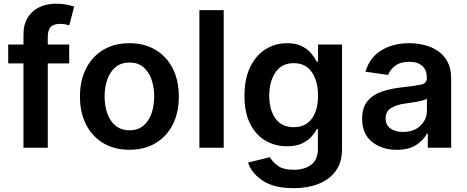

<svg xmlns="http://www.w3.org/2000/svg" viewBox="-20 -781 2469 1015"><path d="M345.9 -545.5V-446H232.6V0H104V-446H23.4V-545.5H104V-596.9Q104 -652 127 -688.6Q149.9 -725.1 188.6 -743.3Q227.3 -761.4 274.5 -761.4Q307.9 -761.4 333.8 -756Q359.7 -750.7 372.2 -746.4L346.2 -647Q338.4 -649.5 326 -652.2Q313.6 -654.8 298.3 -654.8Q262.4 -654.8 247.5 -637.6Q232.6 -620.4 232.6 -588.4V-545.5Z M664.1 10.7Q584.2 10.7 525.6 -24.5Q467 -59.7 434.8 -123Q402.7 -186.4 402.7 -270.6Q402.7 -355.1 434.8 -418.5Q467 -481.9 525.6 -517.2Q584.2 -552.6 664.1 -552.6Q744 -552.6 802.7 -517.2Q861.5 -481.9 893.5 -418.5Q925.4 -355.1 925.4 -270.6Q925.4 -186.4 893.5 -123Q861.5 -59.7 802.7 -24.5Q744 10.7 664.1 10.7ZM664.8 -92.3Q708.5 -92.3 737.4 -116.1Q766.3 -139.9 780.7 -180.6Q795.1 -221.2 795.1 -271Q795.1 -321 780.7 -361.7Q766.3 -402.3 737.4 -426.5Q708.5 -450.6 664.8 -450.6Q620.7 -450.6 591.4 -426.5Q562.1 -402.3 547.6 -361.7Q533 -321 533 -271Q533 -221.2 547.6 -180.6Q562.1 -139.9 591.4 -116.1Q620.7 -92.3 664.8 -92.3Z M1162.6 -727.3V0H1034.1V-727.3Z M1532 213.8Q1427.9 213.8 1368.4 173.8Q1308.9 133.9 1291.2 78.1L1407 50.1Q1418.7 72.4 1447.4 94.5Q1476.2 116.5 1534.1 116.5Q1589.1 116.5 1624.8 90.2Q1660.5 63.9 1660.5 5.3V-98H1654.1Q1644.2 -78.1 1625.2 -57.2Q1606.2 -36.2 1575.1 -22Q1544 -7.8 1497.2 -7.8Q1434.3 -7.8 1383.3 -37.5Q1332.4 -67.1 1302.4 -126.4Q1272.4 -185.7 1272.4 -274.5Q1272.4 -364.3 1302.4 -426.3Q1332.4 -488.3 1383.5 -520.4Q1434.7 -552.6 1497.5 -552.6Q1545.8 -552.6 1576.9 -536.4Q1608 -520.2 1626.2 -497.7Q1644.5 -475.1 1654.1 -455.3H1661.2V-545.5H1788V8.9Q1788 77.4 1754.6 123Q1721.2 168.7 1663.5 191.2Q1605.8 213.8 1532 213.8ZM1533 -108.7Q1594.5 -108.7 1627.8 -152.9Q1661.2 -197.1 1661.2 -275.2Q1661.2 -352.6 1628.2 -399.9Q1595.2 -447.1 1533 -447.1Q1468.8 -447.1 1436.1 -398.3Q1403.4 -349.4 1403.4 -275.2Q1403.4 -199.9 1436.4 -154.3Q1469.5 -108.7 1533 -108.7Z M2077.1 11Q1998.9 11 1946.7 -30.9Q1894.5 -72.8 1894.5 -153.1Q1894.5 -214.5 1924.2 -248.4Q1953.8 -282.3 2001.2 -297.8Q2048.7 -313.2 2101.6 -318.9Q2173.7 -326.7 2205.1 -333.5Q2236.5 -340.2 2236.5 -367.9V-370Q2236.5 -410.2 2212.7 -432.2Q2188.9 -454.2 2144.2 -454.2Q2096.9 -454.2 2069.4 -433.6Q2041.9 -413 2032.3 -384.9L1912.3 -402Q1933.6 -476.6 1995.6 -514.6Q2057.5 -552.6 2143.5 -552.6Q2182.5 -552.6 2221.6 -543.3Q2260.7 -534.1 2293.1 -512.8Q2325.6 -491.5 2345.3 -455.3Q2365.1 -419 2365.1 -365.1V0H2241.5V-74.9H2237.2Q2219.8 -40.5 2180.6 -14.7Q2141.3 11 2077.1 11ZM2110.4 -83.5Q2168.7 -83.5 2202.8 -116.8Q2236.9 -150.2 2236.9 -195.7V-259.9Q2228.7 -253.2 2206.9 -248Q2185 -242.9 2160.5 -239.3Q2136 -235.8 2119 -233.3Q2076 -227.3 2047.2 -209.7Q2018.5 -192.1 2018.5 -155.2Q2018.5 -119.7 2044.4 -101.6Q2070.3 -83.5 2110.4 -83.5Z"/></svg>

Font: Inter UI Semi Bold
Style: Regular
Weight: 600
Designer: Rasmus Andersson
Foundry: rsms
Version: 3.2;8d6f07862